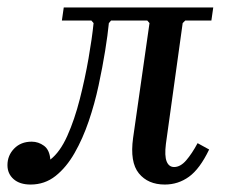

<svg xmlns="http://www.w3.org/2000/svg" viewBox="-46 -485 611 515"><path d="M36 10Q7 10 -9.5 -4.5Q-26 -19 -26 -42Q-26 -68 -8 -86.5Q10 -105 39 -105Q57 -105 72 -94Q87 -83 89 -57Q115 -77 134.5 -120.5Q154 -164 168 -219Q182 -274 191.5 -328.5Q201 -383 205 -423L199 -430H120L125 -465H526L521 -430H451L444 -423L399 -99Q395 -67 401 -52Q407 -37 421 -37Q438 -37 453.5 -55Q469 -73 484 -101L515 -84Q490 -32 461 -11Q432 10 396 10Q351 10 326.5 -20Q302 -50 311 -115L355 -423L349 -430H252L246 -423Q243 -392 236 -348.5Q229 -305 218.5 -256Q208 -207 192 -160Q176 -113 154 -74.5Q132 -36 103 -13Q74 10 36 10Z"/></svg>

Font: Brygada 1918 Medium
Style: Italic
Weight: 500
Italic angle: -8°
Designer: Mateusz Machalski | Borys Kosmynka | Przemek Hoffer
Foundry: NIEPODLEGLA 2018
Version: Version 3.006